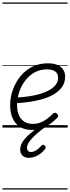

<svg xmlns="http://www.w3.org/2000/svg" viewBox="-20 -1030 566 1550"><path d="M239 19Q178 19 139 -7Q100 -33 81 -77.5Q62 -122 62 -178Q62 -245 84 -306Q106 -367 146 -415.5Q186 -464 241.5 -491.5Q297 -519 366 -519Q414 -519 445 -505Q476 -491 491 -466.5Q506 -442 506 -411Q506 -366 483 -331.5Q460 -297 420 -272Q380 -247 328 -231.5Q276 -216 218 -207.5Q160 -199 100 -197L112 -243Q162 -245 210.5 -252Q259 -259 302 -271.5Q345 -284 378 -302.5Q411 -321 430 -346Q449 -371 449 -402Q449 -436 426 -453Q403 -470 359 -470Q304 -470 259.5 -445.5Q215 -421 183.5 -379.5Q152 -338 135 -286.5Q118 -235 118 -180Q118 -129 134.5 -95.5Q151 -62 179.5 -46Q208 -30 244 -30Q282 -30 312 -43Q342 -56 366 -75.5Q390 -95 408 -113Q417 -121 425 -120Q433 -119 440 -113Q447 -106 449 -97.5Q451 -89 443 -80Q420 -55 388.5 -32.5Q357 -10 319.5 4.5Q282 19 239 19ZM213 244Q181 244 162 226Q143 208 143 178Q143 150 157.5 123.5Q172 97 197.5 72Q223 47 254 23Q285 -1 318 -23L362 -21V-17Q334 3 305.5 25.5Q277 48 252.5 72Q228 96 213 119Q198 142 198 163Q198 178 206 187.5Q214 197 230 197Q250 197 271 184Q292 171 315 146Q320 140 327 139Q334 138 342 146Q348 152 349 158.5Q350 165 344 173Q329 193 308 209.5Q287 226 262.5 235Q238 244 213 244ZM0 490H526V500H0ZM0 -20H526V0H0ZM0 -505H526V-500H0ZM0 -1010H526V-1000H0Z"/></svg>

Font: Playwrite TZ Guides
Style: Regular
Weight: 400
Designer: Veronika Burian, José Scaglione
Foundry: TypeTogether
Version: Version 1.003